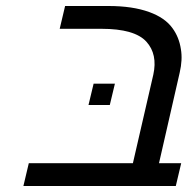

<svg xmlns="http://www.w3.org/2000/svg" viewBox="-20 -620 631 640"><path d="M491 -371Q506 -439 468 -481Q429 -524 318 -524H179L197 -600H342Q422 -600 477 -580Q530 -561 555 -526Q577 -496 583 -456Q589 -421 579 -378L510 -76H584L566 0H58L76 -76H423ZM292 -341H363L346 -270H275Z"/></svg>

Font: Miedinger
Style: Italic
Weight: 400
Italic angle: -13°
Version: Version 001.000